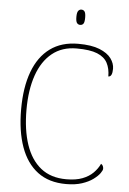

<svg xmlns="http://www.w3.org/2000/svg" viewBox="-60 -947 671 1001"><g transform="rotate(5 275.0 -446.5)"><path d="M324 10Q234 10 175 -34.5Q116 -79 86.5 -161.5Q57 -244 57 -358Q57 -473 87.5 -555Q118 -637 177.5 -680.5Q237 -724 324 -724Q394 -724 436 -707Q478 -690 497 -664Q516 -638 516 -610Q516 -590 511 -579Q506 -568 495 -568Q495 -609 479.5 -638.5Q464 -668 426 -683.5Q388 -699 318 -699Q242 -699 190 -657Q138 -615 111.5 -538.5Q85 -462 85 -358Q85 -253 111 -176Q137 -99 189.5 -57Q242 -15 323 -15Q373 -15 407 -28Q441 -41 463 -63Q485 -85 497 -111Q504 -107 507 -100.5Q510 -94 510 -86Q510 -78 499 -62.5Q488 -47 465 -30Q442 -13 407 -1.5Q372 10 324 10ZM325 -823Q315 -823 308.5 -831Q302 -839 302 -863Q302 -886 308.5 -894.5Q315 -903 325 -903Q336 -903 342 -894.5Q348 -886 348 -863Q348 -839 342 -831Q336 -823 325 -823Z"/></g></svg>

Font: Noto Serif Kannada Thin
Style: Regular
Weight: 250
Version: Version 2.003